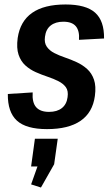

<svg xmlns="http://www.w3.org/2000/svg" viewBox="-20 -569 499 858"><path d="M190 8Q97 8 55.5 -30Q14 -68 15 -149L126 -156Q123 -111 141.5 -90Q160 -69 199 -69Q235 -69 256.5 -86Q278 -103 282 -135Q286 -163 274.5 -179Q263 -195 241.5 -206Q220 -217 193 -226Q166 -235 140 -246.5Q114 -258 93.5 -276.5Q73 -295 63 -324.5Q53 -354 59 -399Q70 -474 123.5 -511.5Q177 -549 273 -549Q364 -549 405 -512.5Q446 -476 445 -397L333 -391Q336 -431 319 -451.5Q302 -472 263 -472Q228 -472 206.5 -455Q185 -438 181 -405Q177 -378 189 -360.5Q201 -343 222.5 -332Q244 -321 270.5 -312Q297 -303 323 -291Q349 -279 369.5 -260.5Q390 -242 400 -213Q410 -184 404 -140Q394 -66 340 -29Q286 8 190 8ZM238 51 222 165 163 269 119 255 173 103 215 175H119L136 51Z"/></svg>

Font: Pathway Extreme Condensed SemiBold
Style: Italic
Weight: 600
Width: 3
Italic angle: -8°
Version: Version 1.001;gftools[0.9.26]